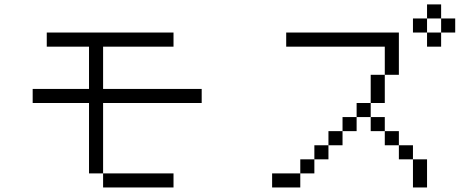

<svg xmlns="http://www.w3.org/2000/svg" viewBox="-20 -832 2040 852"><path d="M750 0V-62.5H437.5V0ZM875 -375V-437.5H437.5V-625H750V-687.5H187.5V-625H375V-437.5H125V-375H375V-62.5H437.5V-375Z M2000 -687.5V-750H1937.5V-687.5H1875V-625H1937.5V-687.5ZM1312.5 -62.5H1187.5V0H1312.5ZM1312.5 -62.5H1375V-125H1312.5ZM1812.5 -125Q1812.5 -125 1812.5 0H1875Q1875 0 1875 -125ZM1375 -125H1437.5V-187.5H1375ZM1812.5 -125V-187.5H1750V-125ZM1437.5 -187.5H1500V-250H1437.5ZM1750 -187.5V-250H1687.5V-187.5ZM1500 -250H1562.5V-312.5H1500ZM1687.5 -250V-312.5H1625V-250ZM1562.5 -312.5H1625V-375H1562.5ZM1625 -375H1687.5Q1687.5 -375 1687.5 -500H1625Q1625 -500 1625 -375ZM1687.5 -500H1750V-687.5H1250V-625H1687.5Q1687.5 -625 1687.5 -500ZM1875 -687.5V-750H1812.5V-687.5ZM1875 -750H1937.5V-812.5H1875Z"/></svg>

Font: UnifontExMono
Style: Regular
Weight: 500
Version: Version 15.0.06